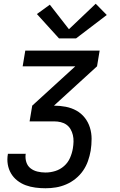

<svg xmlns="http://www.w3.org/2000/svg" viewBox="-20 -790 640 1025"><path d="M223 215Q196 215 169 211.5Q142 208 117.5 199Q93 190 72.5 174Q52 158 39 136Q26 114 21.5 87.5Q17 61 22 33Q22 33 22 32.5Q22 32 22 31H118Q118 32 117.5 32Q117 32 117 32Q114 55 120.5 75.5Q127 96 143 108.5Q159 121 180 126Q201 131 223 131Q249 131 275 123Q301 115 322 96.5Q343 78 354 52.5Q365 27 369 2Q372 -16 372.5 -34Q373 -52 369 -69Q365 -86 356.5 -100.5Q348 -115 334.5 -124.5Q321 -134 304 -138Q287 -142 269 -142H138L152 -226L382 -436H101L115 -520H512L498 -436L268 -226Q300 -226 331 -220Q362 -214 388 -199.5Q414 -185 432.5 -161.5Q451 -138 460 -109Q469 -80 469 -48.5Q469 -17 464 15Q459 43 449.5 70Q440 97 423.5 121Q407 145 383.5 164Q360 183 333 194.5Q306 206 278.5 210.5Q251 215 223 215ZM295 -585 177 -715 246 -765 348 -634 491 -770 550 -710 386 -585Z"/></svg>

Font: Iosevka SS04 Md Ex Obl
Style: Regular
Weight: 500
Width: 7
Italic angle: -9°
Monospace: yes
Designer: Belleve Invis
Foundry: Belleve Invis
Version: Version 19.0.0; ttfautohint (v1.8.4)